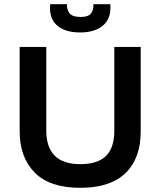

<svg xmlns="http://www.w3.org/2000/svg" viewBox="-20 -884 766 917"><path d="M364 13Q217 13 145.5 -60Q74 -133 74 -256V-660H201V-261Q201 -100 363 -100Q446 -100 486 -139Q526 -178 526 -261V-660H652V-256Q652 -128 579.5 -57.5Q507 13 364 13ZM220 -864H300Q298 -840 311.5 -821.5Q325 -803 365 -803Q403 -803 415.5 -821Q428 -839 426 -864H507Q512 -797 473 -763Q434 -729 362 -729Q290 -729 251.5 -763.5Q213 -798 220 -864Z"/></svg>

Font: Bricolage Grotesque 12pt SemiBold
Style: Regular
Weight: 600
Designer: Mathieu Triay
Foundry: Atelier Triay
Version: Version 1.001; ttfautohint (v1.8.4.7-5d5b);gftools[0.9.33.de